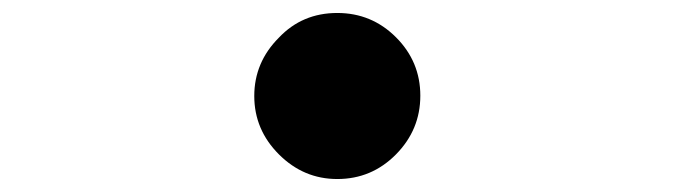

<svg xmlns="http://www.w3.org/2000/svg" viewBox="-20 -528 1040 296"><path d="M500 -252Q448 -252 410 -290Q372 -328 372 -380Q372 -432 410 -470Q446 -508 500 -508Q553 -508 590.5 -470.5Q628 -433 628 -380.5Q628 -328 590.5 -290Q553 -252 500 -252Z"/></svg>

Font: GenSenRounded2 TW B
Style: Regular
Weight: 700
Version: Version 2.000;PS 2;hotconv 16.6.51;makeotf.lib2.5.65220 DEVE